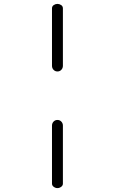

<svg xmlns="http://www.w3.org/2000/svg" viewBox="-20 -748 590 986"><path d="M275 -381Q263 -381 255 -389.5Q247 -398 247 -410V-705Q247 -716 256 -722Q265 -728 275 -728Q285 -728 294 -722Q303 -716 303 -705V-410Q303 -398 295 -389.5Q287 -381 275 -381ZM275 -132Q287 -132 295 -123.5Q303 -115 303 -103V195Q303 205 294 211.5Q285 218 275 218Q265 218 256 211.5Q247 205 247 195V-103Q247 -115 255 -123.5Q263 -132 275 -132Z"/></svg>

Font: Alice
Style: Regular
Weight: 400
Designer: Ksenia Yerulevich
Foundry: Cyreal (http://www.cyreal.org/)
Version: Version 2.003; ttfautohint (v1.8.3)